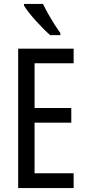

<svg xmlns="http://www.w3.org/2000/svg" viewBox="-20 -963 442 983"><path d="M357 0H73V-714H357V-639H157V-410H345V-335H157V-76H357ZM200 -943Q211 -920 226.5 -892.5Q242 -865 258.5 -839Q275 -813 289 -794V-783H237Q222 -796 203 -815Q184 -834 164.5 -855.5Q145 -877 129 -897.5Q113 -918 103 -934V-943Z"/></svg>

Font: Noto Sans Arabic ExtraCondensed
Style: Regular
Weight: 400
Width: 2
Designer: Monotype Design Team, Nadine Chahine, Nizar Qandah and Khaled Hosny
Foundry: Monotype Imaging Inc.
Version: Version 2.012